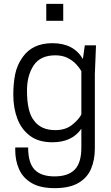

<svg xmlns="http://www.w3.org/2000/svg" viewBox="-20 -765 577 996"><path d="M264 211Q189 211 144 184.5Q99 158 79 113Q59 68 59 13V0H126Q126 80 159.5 115Q193 150 263 150Q333 150 367.5 115Q402 80 402 1V-97Q353 -27 252 -27Q180 -27 135.5 -60.5Q91 -94 70 -149.5Q49 -205 49 -273Q49 -331 58.5 -379Q68 -427 97 -468Q148 -541 252 -541Q362 -541 410 -459L420 -530H478L472 -380V5Q472 65 452 111.5Q432 158 386 184.5Q340 211 264 211ZM267 -90Q319 -90 353 -116.5Q387 -143 402 -171V-396Q392 -414 374 -433Q356 -452 329.5 -465Q303 -478 267 -478Q189 -478 154.5 -425.5Q120 -373 120 -295Q120 -185 156 -140Q192 -90 267 -90ZM308 -657H220V-745H308Z"/></svg>

Font: Tanohe Sans
Style: Regular
Weight: 400
Designer: Village Type and Design LLC & Cristiano Sobral
Foundry: Cooper Hewitt Smithsonian Design Museum
Version: Version 1.00;September 29, 2021;FontCreator 13.0.0.2655 64-b